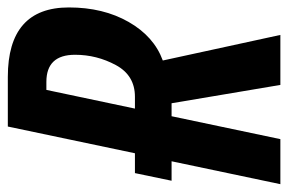

<svg xmlns="http://www.w3.org/2000/svg" viewBox="-148 -608 754 503"><g transform="rotate(-90 229.5 -357.0)"><path d="M245 -613H266Q337 -613 337 -538Q337 -481 310 -431Q283 -381 227 -381H196ZM116 0 176 -285H210L258 0H389L322 -308Q385 -331 423 -397.5Q461 -464 461 -554Q461 -714 279 -714H149L79 -381H27L7 -285H58L-2 0Z"/></g></svg>

Font: Noto Sans Display Condensed
Style: Bold Italic
Weight: 700
Width: 3
Designer: Monotype Design team
Foundry: Monotype Imaging Inc.
Version: 1.000